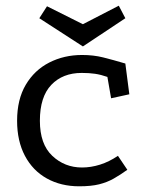

<svg xmlns="http://www.w3.org/2000/svg" viewBox="-20 -639 509 674"><path d="M357 -369Q334 -377 313.5 -380Q293 -383 267 -383Q200 -383 160 -341Q120 -299 120 -215Q120 -133 163.5 -92Q207 -51 268 -51Q299 -51 331 -61Q363 -71 394 -92L427 -43Q402 -25 379 -12Q356 1 328 8Q300 15 258 15Q194 15 144.5 -12.5Q95 -40 67.5 -92Q40 -144 40 -215Q40 -290 70.5 -341.5Q101 -393 153 -419.5Q205 -446 268 -446Q308 -446 342 -437.5Q376 -429 420 -416L434 -308L370 -294ZM271 -476 118 -575 145 -617 271 -554 397 -619 420 -575Z"/></svg>

Font: Podkova
Style: Regular
Weight: 400
Designer: Ilya Yudin
Foundry: Cyreal (www.cyreal.org)
Version: Version 2.103